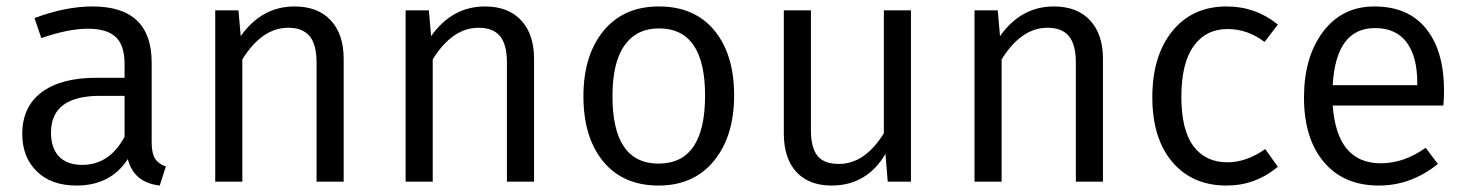

<svg xmlns="http://www.w3.org/2000/svg" viewBox="-20 -563 4556 595"><path d="M450 -122Q450 -88 460.5 -71.5Q471 -55 494 -47L475 12Q395 3 376 -70Q323 12 217 12Q139 12 94 -32Q49 -76 49 -148Q49 -232 109 -277Q169 -322 279 -322H366V-365Q366 -423 338.5 -448.5Q311 -474 252 -474Q192 -474 108 -445L87 -507Q183 -543 267 -543Q450 -543 450 -369ZM235 -52Q319 -52 366 -139V-266H290Q138 -266 138 -152Q138 -104 163 -78Q188 -52 235 -52Z M893 -543Q965 -543 1005 -500Q1045 -457 1045 -381V0H961V-369Q961 -425 939.5 -451Q918 -477 873 -477Q792 -477 731 -379V0H647V-531H719L726 -451Q791 -543 893 -543Z M1483 -543Q1555 -543 1595 -500Q1635 -457 1635 -381V0H1551V-369Q1551 -425 1529.5 -451Q1508 -477 1463 -477Q1382 -477 1321 -379V0H1237V-531H1309L1316 -451Q1381 -543 1483 -543Z M2255 -267Q2255 -141 2192.5 -64.5Q2130 12 2021 12Q1911 12 1849.5 -62.5Q1788 -137 1788 -265Q1788 -391 1850 -467Q1912 -543 2022 -543Q2132 -543 2193.5 -469Q2255 -395 2255 -267ZM2022 -475Q1953 -475 1915.5 -422.5Q1878 -370 1878 -265Q1878 -56 2021 -56Q2165 -56 2165 -267Q2165 -475 2022 -475Z M2803 -531V0H2731L2724 -86Q2666 12 2557 12Q2487 12 2448 -30Q2409 -72 2409 -150V-531H2493V-159Q2493 -106 2513 -80.5Q2533 -55 2580 -55Q2660 -55 2719 -150V-531Z M3246 -543Q3318 -543 3358 -500Q3398 -457 3398 -381V0H3314V-369Q3314 -425 3292.5 -451Q3271 -477 3226 -477Q3145 -477 3084 -379V0H3000V-531H3072L3079 -451Q3144 -543 3246 -543Z M3781 -543Q3871 -543 3940 -487L3899 -433Q3846 -473 3784 -473Q3717 -473 3679 -420Q3641 -367 3641 -263Q3641 -160 3678.5 -110Q3716 -60 3784 -60Q3842 -60 3901 -101L3940 -46Q3870 12 3781 12Q3675 12 3613 -61Q3551 -134 3551 -262Q3551 -390 3613 -466.5Q3675 -543 3781 -543Z M4455 -282Q4455 -260 4453 -236H4110Q4123 -57 4259 -57Q4331 -57 4398 -105L4436 -55Q4353 12 4253 12Q4144 12 4082.5 -61Q4021 -134 4021 -261Q4021 -386 4080 -464.5Q4139 -543 4239 -543Q4344 -543 4399.5 -474Q4455 -405 4455 -282ZM4372 -299V-307Q4372 -388 4339 -432Q4306 -476 4241 -476Q4120 -476 4110 -299Z"/></svg>

Font: Sedus Text
Style: Regular
Weight: 400
Designer: TypeMates
Foundry: TypeMates, Runge Thomsen GbR
Version: Version 4.202;PS 004.202;hotconv 1.0.88;makeotf.lib2.5.64775